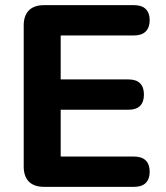

<svg xmlns="http://www.w3.org/2000/svg" viewBox="-20 -725 644 745"><path d="M150.8 0Q112.5 0 92.2 -20.2Q72 -40.5 72 -78.8V-626.2Q72 -664.5 92.2 -684.8Q112.5 -705 150.8 -705H501Q530 -705 545.4 -690Q560.8 -675 560.8 -647Q560.8 -618.2 545.4 -602.9Q530 -587.5 501 -587.5H215.5V-416.8H478.8Q508.5 -416.8 523.5 -401.8Q538.5 -386.8 538.5 -358Q538.5 -329.2 523.5 -314.2Q508.5 -299.2 478.8 -299.2H215.5V-117.5H501Q530 -117.5 545.4 -102.5Q560.8 -87.5 560.8 -58.8Q560.8 -30 545.4 -15Q530 0 501 0Z"/></svg>

Font: Nunito ExtraLight
Style: Regular
Weight: 200
Designer: Vernon Adams
Foundry: Vernon Adams
Version: Version 3.602;April 4, 2023;FontCreator 14.0.0.2856 64-bit